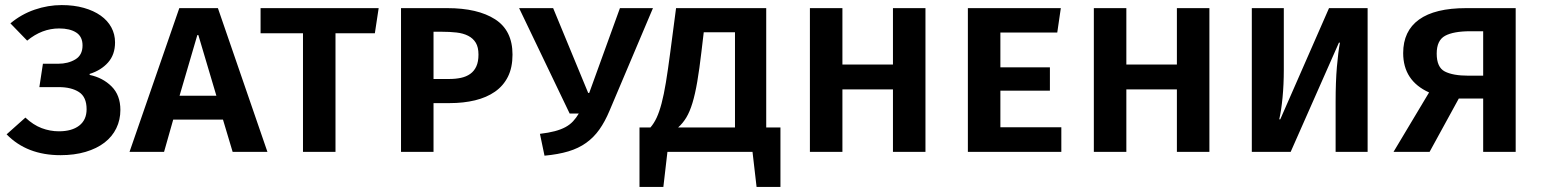

<svg xmlns="http://www.w3.org/2000/svg" viewBox="-20 -598 6072 756"><path d="M454 -165Q454 -126 438 -93Q422 -60 391.5 -36.5Q361 -13 317 0Q273 13 218 13Q86 13 6 -69L80 -135Q111 -106 144 -93.5Q177 -81 212 -81Q263 -81 292 -103.5Q321 -126 321 -168Q321 -216 291 -235.5Q261 -255 211 -255H135L149 -347H209Q248 -347 276.5 -364Q305 -381 305 -419Q305 -454 280 -470Q255 -486 213 -486Q145 -486 87 -438L21 -506Q64 -542 116.5 -560Q169 -578 223 -578Q271 -578 310 -567Q349 -556 376.5 -536.5Q404 -517 418.5 -490Q433 -463 433 -431Q433 -383 405.5 -352Q378 -321 333 -307V-303Q385 -292 419.5 -257.5Q454 -223 454 -165Z M858 -127H662L626 0H490L686 -566H838L1033 0H896ZM687 -221H832L761 -460H757Z M1301 -467V0H1173V-467H1006V-566H1471L1456 -467Z M1864 -383Q1864 -412 1853.5 -429.5Q1843 -447 1823.5 -457Q1804 -467 1777.5 -470Q1751 -473 1719 -473H1687V-287H1749Q1774 -287 1795 -291.5Q1816 -296 1831.5 -307Q1847 -318 1855.5 -336.5Q1864 -355 1864 -383ZM1998 -383Q1998 -332 1980 -296Q1962 -260 1929 -237Q1896 -214 1850.5 -203Q1805 -192 1751 -192H1687V0H1559V-566H1741Q1861 -566 1929.5 -522Q1998 -478 1998 -383Z M2380 -162Q2362 -119 2340 -88Q2318 -57 2288 -35.5Q2258 -14 2218 -2Q2178 10 2124 15L2106 -71Q2140 -75 2164.5 -81.5Q2189 -88 2206.5 -97.5Q2224 -107 2236.5 -120.5Q2249 -134 2259 -151H2223L2024 -566H2158L2296 -232H2300L2421 -566H2551Z M2541 -96Q2555 -112 2565.5 -134.5Q2576 -157 2585 -191Q2594 -225 2602 -273.5Q2610 -322 2619 -391L2642 -566H2997V-96H3053V138H2959L2943 0H2608L2592 138H2498V-96ZM2751 -471 2742 -395Q2734 -326 2725.5 -276.5Q2717 -227 2706.5 -192.5Q2696 -158 2682.5 -135.5Q2669 -113 2650 -96H2874V-471Z M3496 0V-246H3297V0H3169V-566H3297V-344H3496V-566H3624V0Z M3919 -470V-333H4114V-241H3919V-97H4159V0H3791V-566H4157L4143 -470Z M4614 0V-246H4415V0H4287V-566H4415V-344H4614V-566H4742V0Z M4909 0V-566H5035V-324Q5035 -265 5030 -213.5Q5025 -162 5017 -128H5021L5213 -566H5365V0H5239V-197Q5239 -276 5244 -334.5Q5249 -393 5256 -430H5252L5062 0Z M5724 -210 5609 0H5467L5607 -234Q5505 -280 5505 -389Q5505 -476 5567.5 -521Q5630 -566 5753 -566H5948V0H5820V-210ZM5637 -387Q5637 -333 5669 -316.5Q5701 -300 5762 -300H5820V-475H5770Q5703 -475 5670 -457Q5637 -439 5637 -387Z"/></svg>

Font: Qnwhxotralxmqkhsjrfbfhwcoqn
Style: Regular
Weight: 500
Designer: Carrois Corporate & Edenspiekermann
Foundry: Carrois Corporate GbR & Edenspiekermann AG
Version: Version 2.001